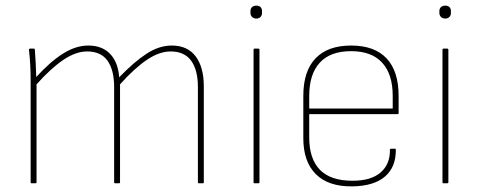

<svg xmlns="http://www.w3.org/2000/svg" viewBox="-20 -652 1702 683"><path d="M92 0Q89 0 89 -3V-368Q89 -396 87.5 -422.5Q86 -449 83 -475Q83 -479 87 -479H101Q104 -479 104 -475Q106 -451 107 -427.5Q108 -404 109 -378Q159 -433 204.5 -461.5Q250 -490 294 -490Q343 -490 371.5 -460.5Q400 -431 404 -377Q457 -432 501.5 -461Q546 -490 591 -490Q647 -490 676 -451.5Q705 -413 705 -345V-3Q705 0 701 0H687Q684 0 684 -3V-342Q684 -403 660 -436Q636 -469 587 -469Q547 -469 503 -439.5Q459 -410 407 -352V-3Q407 0 403 0H389Q386 0 386 -3V-342Q386 -403 362.5 -436Q339 -469 290 -469Q250 -469 206 -439.5Q162 -410 110 -352V-3Q110 0 106 0Z M885 0Q882 0 882 -3V-475Q882 -479 885 -479H899Q903 -479 903 -475V-3Q903 0 899 0ZM892 -586Q883 -586 877 -591.5Q871 -597 871 -606V-613Q871 -622 877 -627Q883 -632 892 -632Q901 -632 906.5 -627Q912 -622 912 -613V-606Q912 -597 906.5 -591.5Q901 -586 892 -586Z M1233 11Q1148 12 1103.5 -32.5Q1059 -77 1059 -160V-311Q1059 -399 1102.5 -444.5Q1146 -490 1229 -490Q1312 -490 1355 -444.5Q1398 -399 1398 -311V-250Q1398 -246 1395 -246H1080V-163Q1080 -87 1118 -48Q1156 -9 1234 -9Q1300 -9 1334 -38.5Q1368 -68 1367 -119Q1367 -123 1371 -123H1386Q1388 -123 1388 -120Q1389 -58 1349.5 -24Q1310 10 1233 11ZM1080 -266H1377V-311Q1377 -388 1339.5 -429Q1302 -470 1229 -470Q1155 -470 1117.5 -429Q1080 -388 1080 -311Z M1557 0Q1554 0 1554 -3V-475Q1554 -479 1557 -479H1571Q1575 -479 1575 -475V-3Q1575 0 1571 0ZM1564 -586Q1555 -586 1549 -591.5Q1543 -597 1543 -606V-613Q1543 -622 1549 -627Q1555 -632 1564 -632Q1573 -632 1578.5 -627Q1584 -622 1584 -613V-606Q1584 -597 1578.5 -591.5Q1573 -586 1564 -586Z"/></svg>

Font: Sofia Sans Semi Condensed Thin
Style: Regular
Weight: 250
Version: Version 4.100